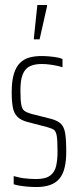

<svg xmlns="http://www.w3.org/2000/svg" viewBox="-20 -743 313 771"><path d="M127 8Q109 8 91 6.5Q73 5 58.5 2.5Q44 0 35 -3V-36Q43 -34 52.5 -31.5Q62 -29 73.5 -27.5Q85 -26 98 -25Q111 -24 124 -24Q163 -24 181.5 -38Q200 -52 205.5 -77Q211 -102 211 -133Q211 -177 208 -196.5Q205 -216 196 -222Q187 -228 168 -233L91 -253Q64 -260 50 -274Q36 -288 31.5 -312Q27 -336 27 -373Q27 -417 35.5 -445.5Q44 -474 60 -490Q76 -506 98 -512Q120 -518 146 -518Q162 -518 178.5 -516.5Q195 -515 209 -512.5Q223 -510 231 -506V-473Q222 -476 208 -479Q194 -482 178.5 -484Q163 -486 147 -486Q119 -486 100 -477Q81 -468 71.5 -445Q62 -422 62 -380Q62 -341 65.5 -322.5Q69 -304 78.5 -297.5Q88 -291 105 -286L180 -267Q209 -260 223 -247.5Q237 -235 241.5 -209Q246 -183 246 -133Q246 -97 239.5 -70Q233 -43 219 -26Q205 -9 182 -0.5Q159 8 127 8ZM116 -585V-590L130 -723H169V-718L139 -585Z"/></svg>

Font: Saira UltraCondensed Thin
Style: Regular
Weight: 250
Width: 1
Designer: Hector Gatti with collaboration of the Omnibus-Type team
Foundry: Omnibus-Type
Version: Version 1.101